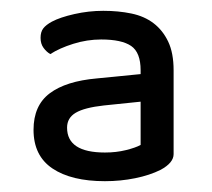

<svg xmlns="http://www.w3.org/2000/svg" viewBox="-20 -640 392 355"><path d="M240 -372V-452L172 -445Q136 -441 120 -431.5Q104 -422 104 -404Q104 -358 174 -358Q195 -358 213 -362.5Q231 -367 240 -372ZM301 -510V-355Q301 -339 277 -326Q257 -316 230 -310.5Q203 -305 174 -305Q112 -305 77 -328.5Q42 -352 42 -400Q42 -445 72 -467.5Q102 -490 159 -495L240 -503V-510Q240 -543 222.5 -555Q205 -567 167 -567Q141 -567 115.5 -559Q90 -551 73 -540Q66 -544 60.5 -551.5Q55 -559 55 -570Q55 -581 60 -587.5Q65 -594 76 -600Q91 -608 117.5 -614Q144 -620 171 -620Q199 -620 223 -615Q247 -610 264 -597Q281 -584 291 -563Q301 -542 301 -510Z"/></svg>

Font: Baloo 2 Latin
Style: Regular
Weight: 400
Designer: Sarang Kulkarni and Ek Type
Foundry: Ek Type
Version: Version 1.001